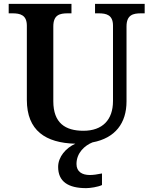

<svg xmlns="http://www.w3.org/2000/svg" viewBox="-20 -734 785 994"><path d="M426 240C447 240 487 234 508 224V164C484 169 463 172 445 172C405 172 376 155 376 115C376 57 419 19 459 3C577 -19 635 -97 635 -209V-597C635 -657 669 -665 710 -665H729V-714H472V-665H490C531 -665 565 -657 565 -601V-211C565 -113 510 -57 412 -57C318 -57 256 -97 256 -210V-597C256 -657 289 -665 331 -665H350V-714H25V-665H44C84 -665 119 -657 119 -601V-217C119 -58 216 6 370 10C321 32 281 78 281 130C281 206 333 240 426 240Z"/></svg>

Font: Noto Serif Gurmukhi SemiBold
Style: Regular
Weight: 600
Designer: Vaibhav Singh and the Monotype Design Team
Foundry: Monotype Imaging Inc.
Version: Version 2.004